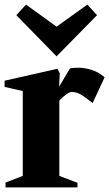

<svg xmlns="http://www.w3.org/2000/svg" viewBox="-26 -815 475 835"><path d="M-2 0V-21L73 -50V-419L-6 -437V-464L224 -516L234 -496L231 -438L278 -517Q292 -521 317.5 -520.5Q343 -520 372.5 -511Q402 -502 429 -479L377 -367Q350 -388 329.5 -401.5Q309 -415 286 -415Q276 -415 262 -404.5Q248 -394 233 -379Q232 -378 232 -378V-50L311 -20V0ZM220 -570 45 -749 87 -795 220 -699 354 -795 396 -749Z"/></svg>

Font: Wittgenstein Extrabold
Style: Regular
Weight: 800
Designer: Jörg Drees
Foundry: Jörg Drees
Version: Version 1.303; ttfautohint (v1.8.4.7-5d5b)